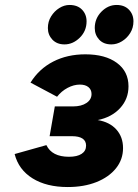

<svg xmlns="http://www.w3.org/2000/svg" viewBox="-20 -742 558 774"><path d="M253 12Q167.5 12 111.2 -23Q55 -58 39 -121L167 -157Q189.5 -110 258 -110Q291 -110 309 -121.8Q327 -133.5 327 -155Q327 -174 312.5 -183.5Q298 -193 270 -193H180L201 -313H274Q308 -313 328.5 -326.8Q349 -340.5 349 -363Q349 -380.5 336.5 -390.8Q324 -401 302 -401Q277.5 -401 252.5 -387.8Q227.5 -374.5 210 -352L103 -409Q137.5 -464.5 194.5 -493.8Q251.5 -523 324 -523Q404.5 -523 451.2 -488.5Q498 -454 498 -394Q498 -343 464.2 -306.2Q430.5 -269.5 374 -258Q422 -250 449 -220Q476 -190 476 -145Q476 -99 447.5 -63.5Q419 -28 368.8 -8Q318.5 12 253 12ZM429 -563Q397.5 -563 379.8 -582.2Q362 -601.5 362 -629Q362 -667.5 388.8 -694.8Q415.5 -722 450 -722Q481.5 -722 499.8 -703Q518 -684 518 -656Q518 -630 505 -609Q492 -588 471.5 -575.5Q451 -563 429 -563ZM240 -563Q209.5 -563 191.2 -582.2Q173 -601.5 173 -629Q173 -655 186 -676Q199 -697 219 -709.5Q239 -722 260 -722Q292.5 -722 310.8 -703Q329 -684 329 -656Q329 -617 301.5 -590Q274 -563 240 -563Z"/></svg>

Font: Overpass Black
Style: Italic
Weight: 900
Italic angle: -10°
Designer: Delve Withrington, Dave Bailey, Thomas Jockin
Foundry: Delve Fonts LLC
Version: Version 4.000